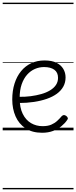

<svg xmlns="http://www.w3.org/2000/svg" viewBox="-20 -968 566 1426"><path d="M293 18Q219 18 169.5 -15Q120 -48 95.5 -104Q71 -160 71 -229Q71 -294 88 -347.5Q105 -401 136.5 -439.5Q168 -478 212 -498.5Q256 -519 311 -519Q365 -519 399 -502Q433 -485 450 -456.5Q467 -428 467 -393Q467 -355 450 -324.5Q433 -294 402 -271.5Q371 -249 328 -234Q285 -219 232 -211Q179 -203 120 -203V-249Q165 -248 207.5 -253.5Q250 -259 287 -269.5Q324 -280 352 -297Q380 -314 395.5 -337Q411 -360 411 -390Q411 -430 383.5 -450Q356 -470 307 -470Q272 -470 239.5 -456Q207 -442 181.5 -413.5Q156 -385 141 -342Q126 -299 126 -240Q126 -168 149 -122Q172 -76 210.5 -53.5Q249 -31 296 -31Q335 -31 360.5 -42Q386 -53 404.5 -70Q423 -87 439 -106Q448 -114 455.5 -113.5Q463 -113 472 -107Q480 -101 483 -93Q486 -85 479 -77Q463 -53 436.5 -31Q410 -9 374 4.5Q338 18 293 18ZM0 428H526V438H0ZM0 -20H526V0H0ZM0 -505H526V-500H0ZM0 -948H526V-938H0Z"/></svg>

Font: Playwrite US Modern Guides
Style: Regular
Weight: 400
Designer: Veronika Burian, José Scaglione
Foundry: TypeTogether
Version: Version 1.003